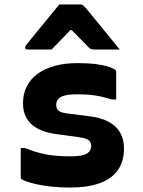

<svg xmlns="http://www.w3.org/2000/svg" viewBox="-20 -832 640 861"><path d="M295 -131Q351 -131 370 -143.5Q389 -156 389 -177Q389 -188 384.5 -195.5Q380 -203 368 -208.5Q356 -214 333 -217L229 -231Q181 -238 148.5 -255.5Q116 -273 99.5 -301.5Q83 -330 83 -368Q83 -412 100.5 -445.5Q118 -479 150 -502Q182 -525 227 -537Q272 -549 327 -549Q378 -549 414 -544Q450 -539 471 -531.5Q492 -524 498 -518Q499 -517 499.5 -515.5Q500 -514 500.5 -512.5Q501 -511 501 -508Q501 -478 501 -447Q501 -416 501 -386H481Q452 -395 428.5 -400Q405 -405 381 -407Q357 -409 328 -409Q290 -409 269.5 -403.5Q249 -398 240.5 -387Q232 -376 232 -361Q232 -351 236.5 -343Q241 -335 252.5 -330Q264 -325 283 -323L378 -311Q431 -305 466 -286.5Q501 -268 518.5 -238Q536 -208 536 -166Q536 -108 508.5 -69Q481 -30 427 -10.5Q373 9 294 9Q250 9 212 5Q174 1 145 -5.5Q116 -12 98 -18.5Q80 -25 75 -30Q74 -32 73.5 -33.5Q73 -35 73 -37Q73 -69 73 -102Q73 -135 73 -168H93Q117 -158 140 -151Q163 -144 187 -139.5Q211 -135 237.5 -133Q264 -131 295 -131ZM246 -812Q270 -812 293.5 -812Q317 -812 340 -812Q348 -812 353 -808Q358 -804 370 -790Q377 -781 394 -760.5Q411 -740 433 -713Q455 -686 477 -659Q499 -632 517 -610Q489 -610 461 -610Q433 -610 405 -610Q394 -610 388.5 -612Q383 -614 376 -621Q366 -631 343.5 -654.5Q321 -678 281 -718L333 -697H267L317 -720Q280 -680 255.5 -655Q231 -630 211 -610H104Q100 -610 97.5 -611Q95 -612 94 -614.5Q93 -617 93 -619Q93 -624 96 -628Q99 -632 111 -647Q122 -661 140.5 -683.5Q159 -706 179.5 -731Q200 -756 218 -778Q236 -800 246 -812Z"/></svg>

Font: Recursive Monospace ExtraBold
Style: Regular
Weight: 800
Version: Version 1.047